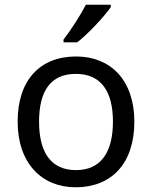

<svg xmlns="http://www.w3.org/2000/svg" viewBox="-20 -786 645 816"><path d="M451 -756V-766H345C322 -721 279 -655 250 -618V-606H308C355 -642 426 -719 451 -756ZM551 -269C551 -446 449 -546 304 -546C150 -546 55 -446 55 -269C55 -91 159 10 301 10C454 10 551 -91 551 -269ZM146 -269C146 -396 193 -472 302 -472C411 -472 460 -396 460 -269C460 -142 411 -63 303 -63C194 -63 146 -142 146 -269Z"/></svg>

Font: Noto Sans Brahmi
Style: Regular
Weight: 400
Designer: Monotype Design Team
Foundry: Monotype Imaging Inc.
Version: Version 2.004